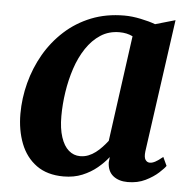

<svg xmlns="http://www.w3.org/2000/svg" viewBox="-46 -610 667 665"><g transform="rotate(5 288.0 -277.0)"><path d="M473.5 -101.5Q471 -80.5 476.8 -72Q482.5 -63.5 492.5 -63.5Q500.5 -63.5 511 -69Q521.5 -74.5 537 -87.5L551 -57.5Q545.5 -49 527.8 -32.8Q510 -16.5 483 -3.2Q456 10 421.5 10Q390.5 10 371 -5.5Q351.5 -21 350.5 -52L352.5 -71Q337 -51 314.8 -32.5Q292.5 -14 263.5 -2Q234.5 10 198.5 10Q141.5 10 104.2 -17Q67 -44 49 -90.2Q31 -136.5 31 -193.5Q31 -247.5 45 -301Q59 -354.5 86.2 -401.8Q113.5 -449 153.5 -485.5Q193.5 -522 245.5 -542.8Q297.5 -563.5 360.5 -563.5Q387 -563.5 417.2 -557.2Q447.5 -551 468.5 -543L538 -563ZM394.5 -494.5Q384.5 -499.5 373 -502Q361.5 -504.5 348.5 -504.5Q311.5 -504.5 283 -486Q254.5 -467.5 233.5 -436Q212.5 -404.5 199.2 -364.5Q186 -324.5 179.5 -281.5Q173 -238.5 173 -197.5Q173 -154.5 182.8 -124.8Q192.5 -95 209.8 -80Q227 -65 249.5 -65Q264.5 -65 278 -70.2Q291.5 -75.5 303.2 -84.5Q315 -93.5 325.2 -104.5Q335.5 -115.5 344 -126.5Z"/></g></svg>

Font: Merriweather 28pt
Style: Bold Italic
Weight: 700
Italic angle: -7.8°
Version: Version 2.101